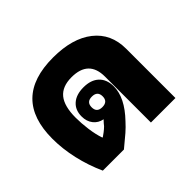

<svg xmlns="http://www.w3.org/2000/svg" viewBox="-121 -700 875 875"><g transform="rotate(-45 316.5 -262.5)"><path d="M98 0Q69 -64 53.5 -132Q38 -200 38 -265Q38 -525 302 -525Q426 -525 496 -470Q566 -415 566 -318V0H408V-296Q408 -402 298 -402Q238 -402 209.5 -367Q181 -332 181 -258Q181 -222 186.5 -181Q192 -140 203 -108H206Q211 -111 223.5 -120.5Q236 -130 245 -139Q248 -143 254 -150Q260 -157 266 -163Q238 -168 221 -189.5Q204 -211 204 -243Q204 -284 230.5 -307.5Q257 -331 304 -331Q352 -331 378.5 -306Q405 -281 405 -236Q405 -164 330 -86Q312 -66 292 -48.5Q272 -31 234 0ZM301 -206Q337 -206 337 -240Q337 -274 301 -274Q266 -274 266 -240Q266 -206 301 -206Z"/></g></svg>

Font: Noto Sans Thai Looped UI ExtraBold
Style: Regular
Weight: 800
Designer: Cadson Demak Team
Foundry: Cadson Demak Co., Ltd.
Version: Version 1.000